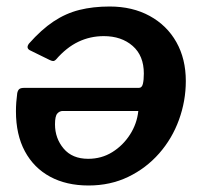

<svg xmlns="http://www.w3.org/2000/svg" viewBox="-20 -560 624 590"><path d="M317 -540Q387 -540 440 -511Q493 -482 522 -430.5Q551 -379 551 -311Q551 -250 530 -192Q509 -134 469 -88.5Q429 -43 374 -16.5Q319 10 252 10Q184 10 134 -17Q84 -44 56.5 -95Q29 -146 29 -218Q29 -232 30 -245.5Q31 -259 33 -274Q35 -283 39.5 -286.5Q44 -290 55 -290H407Q416 -290 419 -302Q422 -314 422 -334Q422 -389 387.5 -419Q353 -449 299 -449Q257 -449 220.5 -431.5Q184 -414 152 -377Q147 -372 142.5 -372.5Q138 -373 132 -376L75 -404Q58 -411 69 -426Q107 -469 144.5 -494Q182 -519 224 -529.5Q266 -540 317 -540ZM173 -219Q163 -219 156 -211Q149 -203 149 -178Q149 -135 175.5 -103.5Q202 -72 251 -72Q292 -72 325 -92.5Q358 -113 379.5 -146.5Q401 -180 405 -219Z"/></svg>

Font: Libre Franklin SemiBold
Style: Italic
Weight: 600
Italic angle: -8°
Designer: Pablo Impallari, Rodrigo Fuenzalida, Nhung Nguyen
Foundry: Impallari Type
Version: Version 3.000